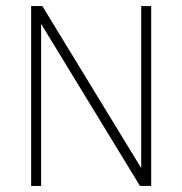

<svg xmlns="http://www.w3.org/2000/svg" viewBox="-20 -615 603 635"><path d="M83 0V-595H120L461 -36H447V-595H480V0H443L102 -559H116V0Z"/></svg>

Font: Encode Sans SC Condensed Thin
Style: Regular
Weight: 100
Width: 3
Designer: Multiple Designers
Foundry: Impallari Type
Version: Version 3.002